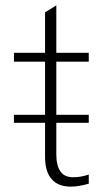

<svg xmlns="http://www.w3.org/2000/svg" viewBox="-20 -690 407 716"><path d="M148 -105V-232H32V-262H148V-460H32V-493H148V-644L190 -670V-493H311V-460H190V-262H311V-232H190V-115Q190 -73 205 -51Q220 -29 253 -29Q281 -29 311 -39V-5Q273 6 244 6Q197 6 172.5 -22Q148 -50 148 -105Z"/></svg>

Font: Hanken Grotesk ExtraLight
Style: Regular
Weight: 200
Designer: Alfredo Marco Pradil
Foundry: Hanken Design Co.
Version: Version 3.014